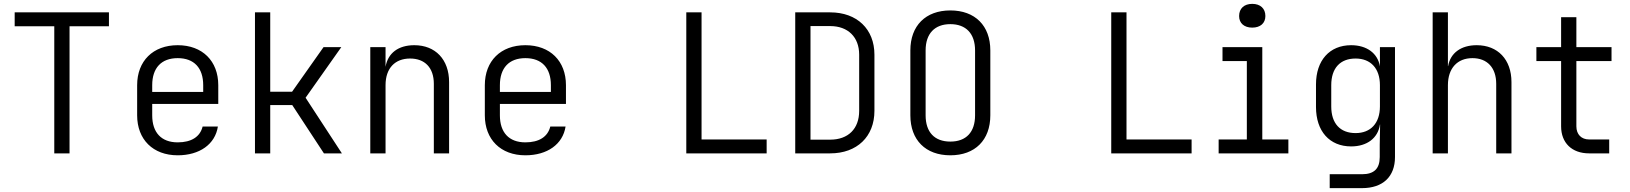

<svg xmlns="http://www.w3.org/2000/svg" viewBox="-20 -794 8440 994"><path d="M340 0V-658H544V-730H56V-658H261V0Z M1110 -353C1110 -478 1028 -560 900 -560C772 -560 690 -478 690 -353V-197C690 -72 772 10 900 10C1013 10 1094 -47 1108 -139H1029C1016 -86 971 -57 900 -57C815 -57 768 -108 768 -197V-256H1110ZM768 -353C768 -442 815 -493 900 -493C985 -493 1032 -442 1032 -353V-318H768Z M1379 0V-250H1493L1657 0H1750L1562 -288L1747 -550H1655L1492 -319H1379V-730H1300V0Z M2125 -560C2042 -560 1988 -519 1976 -448V-550H1897V0H1976V-353C1976 -441 2025 -491 2103 -491C2179 -491 2226 -444 2226 -360V0H2305V-369C2305 -486 2234 -560 2125 -560Z M2910 -353C2910 -478 2828 -560 2700 -560C2572 -560 2490 -478 2490 -353V-197C2490 -72 2572 10 2700 10C2813 10 2894 -47 2908 -139H2829C2816 -86 2771 -57 2700 -57C2615 -57 2568 -108 2568 -197V-256H2910ZM2568 -353C2568 -442 2615 -493 2700 -493C2785 -493 2832 -442 2832 -353V-318H2568Z M3949 0V-72H3612V-730H3533V0Z M4278 0C4417 0 4507 -87 4507 -220V-511C4507 -643 4417 -730 4278 -730H4097V0ZM4176 -659H4278C4370 -659 4428 -602 4428 -511V-220C4428 -127 4371 -71 4278 -71H4176Z M4900 10C5028 10 5107 -69 5107 -197V-533C5107 -661 5028 -740 4900 -740C4772 -740 4693 -661 4693 -533V-197C4693 -69 4772 10 4900 10ZM4900 -61C4818 -61 4772 -110 4772 -197V-533C4772 -620 4819 -669 4900 -669C4981 -669 5028 -620 5028 -533V-197C5028 -110 4982 -61 4900 -61Z M6149 0V-72H5812V-730H5733V0Z M6463 -651C6505 -651 6531 -674 6531 -711C6531 -750 6505 -774 6463 -774C6421 -774 6395 -750 6395 -711C6395 -674 6421 -651 6463 -651ZM6650 0V-72H6515V-550H6309V-478H6435V-72H6289V0Z M7124 -450C7113 -518 7056 -560 6975 -560C6863 -560 6793 -481 6793 -357V-240C6793 -115 6863 -36 6975 -36C7057 -36 7114 -79 7124 -149H7125L7123 -45V19C7123 79 7094 108 7031 108H6864V180H7031C7140 180 7202 120 7202 19V-550H7124ZM6998 -105C6918 -105 6872 -155 6872 -243V-353C6872 -441 6918 -491 6998 -491C7076 -491 7124 -440 7124 -353V-243C7124 -156 7076 -105 6998 -105Z M7625 -560C7544 -560 7489 -520 7477 -452H7476V-730H7397V0H7476V-353C7476 -441 7525 -493 7603 -493C7679 -493 7726 -444 7726 -360V0H7805V-369C7805 -486 7734 -560 7625 -560Z M8311 0V-72H8207C8167 -72 8141 -98 8141 -140V-478H8323V-550H8141V-705H8062V-550H7934V-478H8062V-140C8062 -54 8118 0 8207 0Z"/></svg>

Font: Tekne LDO Light
Style: Regular
Weight: 300
Monospace: yes
Designer: Alessio Laiso, Mario Rullo, Paolo Rosset
Foundry: Alessio Laiso
Version: Version 1.000;hotconv 1.0.109;makeotfexe 2.5.65596